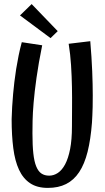

<svg xmlns="http://www.w3.org/2000/svg" viewBox="-20 -916 516 942"><path d="M431.2 -314Q424.8 -231.4 409.7 -171.1Q394.5 -110.8 368.4 -71.5Q342.3 -32.2 304.4 -13.2Q266.6 5.9 214.8 5.9Q162.1 5.9 127.7 -17.1Q93.3 -40 73.2 -83.3Q53.2 -126.5 45.2 -189Q37.1 -251.5 37.1 -331.1Q38.6 -391.1 44.4 -455.6Q46.9 -482.9 50.5 -513.9Q54.2 -544.9 59.3 -577.4Q64.5 -609.9 71.3 -643.3Q78.1 -676.8 86.9 -709L187 -693.8Q168.9 -604.5 159.2 -534.9Q149.4 -465.3 145 -412.8Q140.6 -360.4 139.9 -323.5Q139.2 -286.6 139.2 -262.2Q139.2 -202.6 143.6 -162.8Q147.9 -123 158 -98.9Q168 -74.7 183.6 -64.5Q199.2 -54.2 221.2 -54.2Q243.7 -54.2 263.9 -67.6Q284.2 -81.1 299.6 -109.9Q314.9 -138.7 324 -184.6Q333 -230.5 333 -295.9Q333 -338.4 333.5 -387.9Q334 -437.5 333 -490Q332 -542.5 328.6 -596.2Q325.2 -649.9 316.9 -701.2L422.9 -713.9Q429.7 -633.8 432.4 -566.9Q435.1 -500 435.1 -448.2Q435.1 -416 434.6 -391.4Q434.1 -366.7 433.1 -349.6Q432.1 -329.6 431.2 -314ZM228 -729 78.1 -840.3 135.3 -896 263.2 -763.2Z"/></svg>

Font: Englebert
Style: Regular
Weight: 400
Designer: Astigmatic (AOETI)
Foundry: Astigmatic (AOETI)
Version: Version 1.000